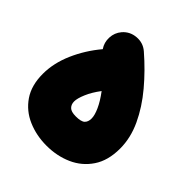

<svg xmlns="http://www.w3.org/2000/svg" viewBox="-163 -594 774 774"><g transform="rotate(45 224.5 -207.0)"><path d="M9.3 -118.2Q9.3 -179.2 36.6 -241.9Q64 -304.7 109.9 -359.4Q94.2 -382.3 95.5 -410.9Q96.7 -439.5 115.2 -461.4Q137.7 -487.3 172.6 -490Q207.5 -492.7 233.4 -470.2Q291.5 -419.9 339.1 -363.3Q386.7 -306.6 414.8 -246.3Q442.9 -186 442.9 -125.5Q442.9 -57.1 412.8 -12.5Q382.8 32.2 333.3 54.2Q283.7 76.2 224.6 76.2Q166.5 76.2 117.4 54.9Q68.4 33.7 38.8 -9.5Q9.3 -52.7 9.3 -118.2ZM177.2 -128.9Q177.2 -111.8 187.7 -101.3Q198.2 -90.8 224.6 -90.8Q254.9 -90.8 265.4 -100.8Q275.9 -110.8 275.9 -129.9Q275.9 -148.4 263.4 -176Q251 -203.6 226.1 -236.8Q202.1 -205.1 189.7 -175.8Q177.2 -146.5 177.2 -128.9Z"/></g></svg>

Font: Mikhak-DS2-FD Black
Style: Regular
Weight: 900
Designer: Amin Abedi
Version: Version 3.2